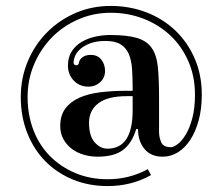

<svg xmlns="http://www.w3.org/2000/svg" viewBox="-20 -567 750 647"><path d="M516 -122Q516 -105 523 -88Q530 -71 556 -71Q565 -71 579 -81.5Q593 -92 606 -113.5Q619 -135 628 -168.5Q637 -202 637 -248Q637 -310 614.5 -361Q592 -412 553.5 -448Q515 -484 463.5 -504Q412 -524 353 -524Q295 -524 243.5 -501.5Q192 -479 154.5 -440.5Q117 -402 95 -350.5Q73 -299 73 -240Q73 -180 92.5 -129Q112 -78 148 -41.5Q184 -5 233.5 16Q283 37 343 37Q416 37 478 3L489 23Q423 60 343 60Q279 60 225.5 38Q172 16 133 -23.5Q94 -63 72 -118.5Q50 -174 50 -240Q50 -304 73.5 -360Q97 -416 138 -457.5Q179 -499 234 -523Q289 -547 353 -547Q417 -547 473 -525.5Q529 -504 570.5 -464.5Q612 -425 636 -370Q660 -315 660 -248Q660 -200 649.5 -161.5Q639 -123 621 -95.5Q603 -68 579 -53.5Q555 -39 528 -39Q488 -39 466.5 -65.5Q445 -92 445 -132H439Q425 -85 395 -62Q365 -39 309 -39Q285 -39 262.5 -45.5Q240 -52 222.5 -65Q205 -78 194 -97.5Q183 -117 183 -142Q183 -178 200 -201Q217 -224 247 -237.5Q277 -251 317.5 -256Q358 -261 404 -261H427V-270Q427 -305 425 -334.5Q423 -364 414 -385Q405 -406 386.5 -417.5Q368 -429 336 -429Q306 -429 285.5 -421.5Q265 -414 252 -403Q239 -392 233.5 -379.5Q228 -367 228 -356Q228 -351 231 -349Q234 -347 237 -347Q245 -347 246 -356Q248 -367 258.5 -374.5Q269 -382 286 -382Q309 -382 321.5 -366Q334 -350 334 -328Q334 -305 317.5 -290Q301 -275 278 -275Q248 -275 228.5 -295.5Q209 -316 209 -346Q209 -375 222 -394.5Q235 -414 255.5 -426Q276 -438 301 -443.5Q326 -449 351 -449Q409 -449 442 -439Q475 -429 491.5 -405Q508 -381 512 -340.5Q516 -300 516 -239ZM427 -243H408Q343 -243 311.5 -219Q280 -195 280 -153Q280 -109 299 -87.5Q318 -66 342 -66Q427 -66 427 -195Z"/></svg>

Font: Elsie
Style: Regular
Weight: 400
Designer: Alejandro Inler
Foundry: Alejandro Inler
Version: 1.001